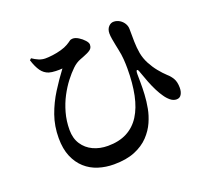

<svg xmlns="http://www.w3.org/2000/svg" viewBox="-133 -920 1265 1147"><g transform="rotate(-20 500.0 -347.0)"><path d="M146.1 -702.3 156.3 -711.5Q175.8 -698 195.9 -689.6Q216 -681.1 238.1 -681.1Q257.3 -681.1 284.7 -684.6Q312 -688.1 339 -695.7Q366.1 -703.3 384.1 -714Q401.3 -724.2 409.4 -730.6Q417.4 -736.9 429.8 -736.9Q446.9 -736.9 466.6 -724.6Q486.3 -712.3 500.7 -696.2Q515.1 -680 515.1 -668.2Q515.1 -654.9 508.4 -644.9Q501.7 -634.9 480.5 -624.8Q459.1 -614.9 431.5 -604.7Q403.9 -594.5 379.5 -570.8Q354.5 -547 327.6 -512.2Q300.8 -477.3 277.8 -433.7Q254.8 -390.1 240.4 -338.6Q225.9 -287 225.9 -230Q225.9 -176.4 250.6 -138.9Q275.2 -101.3 316.9 -81.8Q358.7 -62.3 410 -62.3Q480.9 -62.3 531.3 -88.7Q581.8 -115.1 613.9 -165.6Q646 -216.1 661.3 -289.7Q676.5 -363.2 676.5 -457.4Q676.5 -486.6 674.3 -516.6Q672.2 -546.6 664.7 -580.9Q661.9 -594.7 657.8 -614.5Q653.8 -634.2 650.3 -654.5Q646.8 -674.8 646.8 -690Q646.8 -716.7 661.5 -732.8Q676.2 -748.8 695.8 -748Q715.3 -747.3 732 -737Q748.7 -726.6 758.8 -710Q769 -693.3 769 -674Q769 -631.9 769.8 -593.6Q770.6 -555.4 776.9 -518.8Q783.8 -482.4 801.3 -449.2Q818.9 -416 841.6 -388Q864.4 -359.9 886.8 -339.2Q905.3 -323.4 918.1 -301.5Q931 -279.6 931.2 -242.1Q931.2 -217.4 921 -200.2Q910.8 -183.1 890.2 -183.1Q869.8 -183.1 851.5 -198.1Q833.3 -213.1 819.2 -234.6Q806.3 -252.8 792.2 -280.2Q778.2 -307.6 765.2 -340.6Q752.2 -373.5 740.7 -407Q733.7 -429.9 727.3 -429.1Q720.8 -428.2 720.8 -403.3Q720.8 -384.3 721.3 -350.9Q721.7 -317.5 719.5 -276Q717.3 -234.4 708.9 -189.5Q701.7 -150 683 -107.4Q664.2 -64.8 629.4 -28Q594.5 8.8 539.8 31.4Q485.1 53.9 406 53.9Q354.5 53.9 307.9 39.2Q261.3 24.5 225.7 -7.3Q190.1 -39.1 169.2 -88.2Q148.3 -137.4 148.3 -206.4Q148.3 -282.4 172 -349.5Q195.8 -416.6 233.7 -476.8Q271.6 -536.9 311.7 -590Q295.4 -588.2 269.8 -589.1Q244.1 -590 226.7 -595.1Q197.9 -604.6 179.2 -630.6Q160.6 -656.7 146.1 -702.3Z"/></g></svg>

Font: Noto Serif SC
Style: Regular
Weight: 200
Designer: Ryoko NISHIZUKA 西塚涼子 (kana & ideographs); Frank Grießhammer (Latin, Greek & Cyrillic); Wenlong ZHANG 张文龙 (bopomofo); San
Foundry: Adobe
Version: Version 2.001;hotconv 1.1.0;makeotfexe 2.6.0